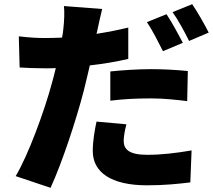

<svg xmlns="http://www.w3.org/2000/svg" viewBox="-20 -845 1019 919"><path d="M979 -689C962 -723 926 -787 900 -825L806 -787C833 -749 865 -690 885 -649ZM855 -640C837 -675 802 -740 777 -777L683 -739C710 -700 739 -641 760 -600ZM508 -363C571 -371 632 -374 704 -374C765 -374 827 -367 876 -361L879 -505C819 -511 759 -514 704 -514C639 -514 565 -509 508 -503ZM594 -713C544 -701 493 -691 442 -683L446 -700C451 -723 461 -771 469 -802L286 -816C289 -791 288 -747 283 -705C282 -693 280 -680 277 -665C251 -664 224 -663 198 -663C155 -663 124 -665 70 -671L74 -522C108 -520 146 -518 197 -518C213 -518 230 -518 247 -519C242 -496 235 -472 229 -449C192 -311 114 -100 55 -2L222 54C278 -68 344 -269 380 -407C390 -446 400 -490 410 -532C474 -539 538 -550 594 -563ZM442 -263C434 -226 424 -172 424 -122C424 -21 511 42 684 42C767 42 834 35 891 28L897 -125C821 -112 752 -104 685 -104C598 -104 572 -130 572 -171C572 -191 578 -224 585 -250Z"/></svg>

Font: GenEiGothic-pro-Heavy
Style: Bold
Weight: 900
Designer: Ryoko NISHIZUKA (kana & ideographs); Paul D. Hunt (Latin, Greek & Cyrillic); Wenlong ZHANG (bopomofo); Sandoll Communica
Foundry: Adobe Systems Incorporated; o_tamon
Version: Version 1.000.140830